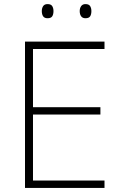

<svg xmlns="http://www.w3.org/2000/svg" viewBox="-20 -917 591 937"><path d="M490 0H102V-714H490V-678H141V-394H470V-358H141V-36H490ZM184 -863Q184 -877 190.5 -887Q197 -897 212 -897Q229 -897 235 -887Q241 -877 241 -863Q241 -847 235 -837.5Q229 -828 212 -828Q197 -828 190.5 -837.5Q184 -847 184 -863ZM369 -863Q369 -877 376 -887Q383 -897 397 -897Q414 -897 420 -887Q426 -877 426 -863Q426 -847 420 -837.5Q414 -828 397 -828Q383 -828 376 -837.5Q369 -847 369 -863Z"/></svg>

Font: Noto Sans Khmer ExtraLight
Style: Regular
Weight: 250
Version: Version 2.003